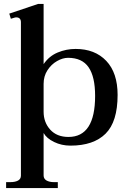

<svg xmlns="http://www.w3.org/2000/svg" viewBox="-20 -728 640 973"><path d="M11 195H32Q57 195 71.5 187Q86 179 86 162V-615Q86 -640 62 -640Q57 -640 48.5 -637Q40 -634 35 -633L27 -659L173 -708H201V-403Q229 -444 272.5 -462Q316 -480 363 -480Q461 -480 518.5 -419.5Q576 -359 576 -247Q576 -111 515 -50.5Q454 10 337 10Q292 10 254 -8.5Q216 -27 201 -54V161Q201 178 215.5 186.5Q230 195 254 195H273V225H11ZM462 -242Q462 -339 429 -387Q396 -435 325 -435Q298 -435 269 -418.5Q240 -402 220.5 -372Q201 -342 201 -303V-162Q201 -108 234.5 -71Q268 -34 327 -34Q462 -34 462 -242Z"/></svg>

Font: Taviraj Medium
Style: Regular
Weight: 500
Designer: Katatrad Team
Foundry: CadsonDemak
Version: Version 1.030